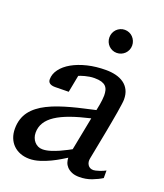

<svg xmlns="http://www.w3.org/2000/svg" viewBox="-132 -786 755 886"><g transform="rotate(20 245.0 -343.0)"><path d="M321.8 -261.2Q266.6 -248.5 225.6 -233.9Q184.6 -219.2 157.2 -201.2Q129.9 -183.1 116.5 -161.1Q103 -139.2 103 -111.8Q103 -98.6 107.2 -87.4Q111.3 -76.2 118.7 -67.9Q126 -59.6 136 -54.7Q146 -49.8 158.2 -49.8Q176.3 -49.8 197.3 -56.4Q218.3 -63 237.3 -71.5Q256.3 -80.1 271 -87.9Q285.6 -95.7 290 -98.1ZM470.2 -22Q450.2 -9.3 421.9 1.5Q393.6 12.2 361.8 12.2Q339.4 12.2 324.5 5.6Q309.6 -1 300.5 -10.7Q291.5 -20.5 287.8 -32.2Q284.2 -43.9 284.2 -54.2Q275.4 -48.8 257.3 -37.8Q239.3 -26.9 216.1 -15.6Q192.9 -4.4 166.7 3.9Q140.6 12.2 116.2 12.2Q91.8 12.2 71.5 4.4Q51.3 -3.4 36.9 -17.6Q22.5 -31.7 14.6 -51.8Q6.8 -71.8 6.8 -96.2Q6.8 -122.1 13.7 -143.3Q20.5 -164.6 33.4 -181.6Q46.4 -198.7 64.5 -212.6Q82.5 -226.6 105 -237.8Q131.3 -251 159.2 -260.5Q187 -270 215.6 -277.8Q244.1 -285.6 273.2 -292Q302.2 -298.3 331.1 -305.2Q331.5 -308.6 333.5 -317.1Q335.4 -325.7 337.2 -336.4Q338.9 -347.2 340.3 -358.6Q341.8 -370.1 341.8 -379.9Q341.8 -394 338.9 -405.5Q335.9 -417 328.4 -424.8Q320.8 -432.6 307.4 -436.8Q293.9 -440.9 272.9 -440.9Q260.7 -440.9 248.8 -439Q236.8 -437 226.6 -434.3Q216.3 -431.6 209 -429Q201.7 -426.3 198.2 -424.8L182.1 -340.8L115.2 -339.8Q98.1 -339.8 89.1 -346.2Q80.1 -352.5 80.1 -365.2Q80.1 -391.6 97.7 -415Q115.2 -438.5 146.2 -456.1Q177.2 -473.6 219.2 -483.9Q261.2 -494.1 310.1 -494.1Q336.4 -494.1 358.9 -488.5Q381.3 -482.9 398.2 -470.9Q415 -459 424.6 -439.9Q434.1 -420.9 434.1 -394Q434.1 -386.2 431.6 -368.9Q429.2 -351.6 425.5 -328.6Q421.9 -305.7 416.7 -278.6Q411.6 -251.5 406.7 -224.6Q394.5 -161.6 379.9 -85.9Q376 -67.4 384.8 -53.7Q393.6 -40 412.1 -40Q415.5 -40 423.3 -41.7Q431.2 -43.5 439.9 -46.4Q448.7 -49.3 457 -52.7Q465.3 -56.2 470.2 -59.1ZM384.3 -641.1Q384.3 -629.4 379.9 -619.1Q375.5 -608.9 367.9 -601.3Q360.4 -593.8 350.1 -589.4Q339.8 -585 328.1 -585Q316.4 -585 306.4 -589.4Q296.4 -593.8 288.8 -601.3Q281.2 -608.9 276.9 -619.1Q272.5 -629.4 272.5 -641.1Q272.5 -652.8 276.6 -663.1Q280.8 -673.3 288.3 -681.2Q295.9 -689 306.2 -693.6Q316.4 -698.2 328.1 -698.2Q339.8 -698.2 350.1 -693.8Q360.4 -689.5 367.9 -681.6Q375.5 -673.8 379.9 -663.3Q384.3 -652.8 384.3 -641.1Z"/></g></svg>

Font: Charis SIL Phon
Style: Italic
Weight: 400
Italic angle: -11°
Foundry: SIL International
Version: Version 5.000